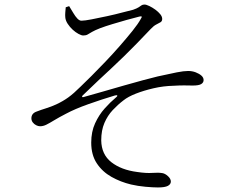

<svg xmlns="http://www.w3.org/2000/svg" viewBox="-20 -779 1040 844"><path d="M674 45Q653 45 619.5 42Q586 39 556 32Q510 21 470 -1.5Q430 -24 405.5 -61Q381 -98 381 -152Q381 -200 398 -237Q415 -274 440 -302Q465 -330 489 -350Q497 -356 495.5 -359Q494 -362 484 -359Q427 -342 368 -321Q309 -300 270 -279Q239 -263 218.5 -250.5Q198 -238 184 -231Q170 -224 156 -224Q148 -224 139 -228.5Q130 -233 124 -241Q118 -249 118 -259Q118 -270 124 -277.5Q130 -285 142 -289Q160 -296 182.5 -303Q205 -310 227 -320Q257 -334 280.5 -351Q304 -368 334 -398Q354 -417 382.5 -445.5Q411 -474 443.5 -508Q476 -542 507 -577.5Q538 -613 562.5 -643.5Q587 -674 599 -696Q605 -705 602.5 -706.5Q600 -708 592 -706Q567 -700 535.5 -691Q504 -682 474 -673Q444 -664 420 -655Q397 -646 385 -639Q373 -632 365.5 -627.5Q358 -623 346 -623Q338 -623 325 -630Q312 -637 299.5 -648.5Q287 -660 277.5 -674.5Q268 -689 267 -703Q266 -712 267 -724.5Q268 -737 269 -747L284 -752Q294 -736 302.5 -721.5Q311 -707 320 -697.5Q329 -688 338 -688Q352 -688 383 -694Q414 -700 451 -708Q488 -716 519.5 -724.5Q551 -733 565 -736Q582 -742 589.5 -747Q597 -752 602 -755.5Q607 -759 615 -759Q623 -759 636.5 -752.5Q650 -746 663 -736.5Q676 -727 684.5 -716.5Q693 -706 693 -696Q693 -686 686 -681.5Q679 -677 667.5 -671.5Q656 -666 642 -651Q608 -615 579.5 -586Q551 -557 524.5 -531Q498 -505 470.5 -479.5Q443 -454 412 -425Q381 -396 343 -359Q340 -356 341 -353.5Q342 -351 346 -352Q386 -363 432.5 -376.5Q479 -390 524.5 -403Q570 -416 609 -426.5Q648 -437 673 -443Q727 -455 757.5 -461Q788 -467 807 -467Q825 -467 840.5 -461Q856 -455 865.5 -446.5Q875 -438 875 -427Q875 -416 864.5 -409.5Q854 -403 827 -403Q811 -403 793 -403.5Q775 -404 743 -402Q698 -401 655 -391Q612 -381 577.5 -367.5Q543 -354 523 -338Q498 -319 475.5 -295Q453 -271 439 -238.5Q425 -206 425 -162Q426 -100 469.5 -66Q513 -32 583 -23Q623 -17 650 -19Q677 -21 694 -18Q706 -16 718.5 -4.5Q731 7 731 19Q731 31 718 38Q705 45 674 45Z"/></svg>

Font: Noto Serif JP ExtraLight Light
Style: Regular
Weight: 300
Version: Version 2.003-H1;hotconv 1.1.1;makeotfexe 2.6.0